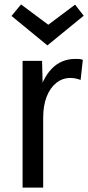

<svg xmlns="http://www.w3.org/2000/svg" viewBox="-20 -847 398 867"><path d="M82 0V-572H170L174 -411H152Q170 -491 213 -536Q256 -581 321 -581Q329 -581 337.5 -580.5Q346 -580 354 -577L344 -486Q320 -495 298 -495Q262 -495 234 -472.5Q206 -450 190.5 -410Q175 -370 175 -316V0ZM32 -775 75 -827 205 -730H191L319 -826L358 -776L194 -642Z"/></svg>

Font: Yaldevi Medium
Style: Regular
Weight: 500
Designer: Sol Matas, Rajitha Manaperi, Kosala Senevirathne
Foundry: Mooniak
Version: Version 1.100